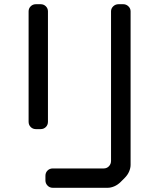

<svg xmlns="http://www.w3.org/2000/svg" viewBox="-20 -789 768 913"><path d="M231 104H492Q507 104 523.5 97Q540 90 554 76L573 57Q587 43 594 26.5Q601 10 601 -5V-735Q601 -749 590.5 -759Q580 -769 566 -769H544Q529 -769 518.5 -759Q508 -749 508 -735V-24Q508 -9 498 1.5Q488 12 473 12H231Q216 12 206 22Q196 32 196 47V69Q196 83 206 93.5Q216 104 231 104ZM151 -175H173Q188 -175 198 -185Q208 -195 208 -210V-735Q208 -749 198 -759Q188 -769 173 -769H151Q136 -769 126 -759Q116 -749 116 -735V-210Q116 -195 126 -185Q136 -175 151 -175Z"/></svg>

Font: WDXL Lubrifont JP N
Style: Regular
Weight: 400
Designer: [WDXL Lubrifont] Copyright 2020-2022 (c) NightFurySL2001, Skr-ZERO; [ZCOOL QingKe HuangYou] Copyright 2018-2022 (c) The 
Version: Version 2.001;hotconv 1.1.1;makeotfexe 2.6.0